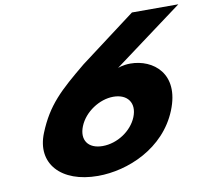

<svg xmlns="http://www.w3.org/2000/svg" viewBox="-89 -925 1135 1040"><g transform="rotate(-10 478.5 -405.0)"><path d="M957.2 -825H702L395.2 -594C253.4 -477 177.9 -410 119.3 -265C55.5 -107 164.6 15 368.1 15C532 15 739 -70 817.8 -265C895.4 -457 769.6 -554 645.3 -554C603.5 -554 575.5 -542 575.5 -542ZM333.8 -265C363.7 -339 447.1 -393 523 -393C601.1 -393 640.9 -339 611 -265C581.9 -193 501.1 -140 420.8 -140C340.5 -140 304.7 -193 333.8 -265Z"/></g></svg>

Font: Hussar
Style: BdWideOblFour
Weight: 700
Foundry: Cannot Into Space Fonts
Version: Version 2.00